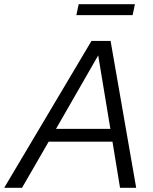

<svg xmlns="http://www.w3.org/2000/svg" viewBox="-64 -895 731 915"><path d="M-44 0 372 -700H463L585 0H508L472 -220H168L41 0ZM203 -281H462L404 -631ZM300 -823 311 -875H579L568 -823Z"/></svg>

Font: Red Hat Text
Style: Italic
Weight: 300
Italic angle: -12°
Designer: Pentagram, MCKL
Foundry: Pentagram, MCKL
Version: Version 1.023